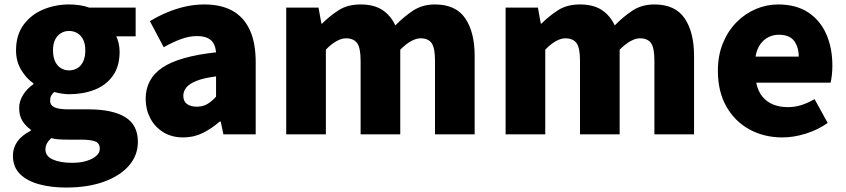

<svg xmlns="http://www.w3.org/2000/svg" viewBox="-20 -603 3799 862"><path d="M276 239Q211 239 156.5 224.5Q102 210 70 178.5Q38 147 38 96Q38 61 58 32.5Q78 4 118 -16V-21Q96 -36 81 -59.5Q66 -83 66 -119Q66 -149 84 -177.5Q102 -206 130 -225V-229Q99 -250 75.5 -288.5Q52 -327 52 -377Q52 -446 86 -492Q120 -538 174.5 -560.5Q229 -583 290 -583Q315 -583 338 -579.5Q361 -576 380 -569H589V-440H502Q508 -428 512.5 -409.5Q517 -391 517 -371Q517 -305 486.5 -262.5Q456 -220 404.5 -200Q353 -180 290 -180Q276 -180 259 -182.5Q242 -185 223 -190Q214 -181 209.5 -173Q205 -165 205 -150Q205 -131 224 -121.5Q243 -112 289 -112H379Q484 -112 541.5 -77.5Q599 -43 599 34Q599 94 559.5 140Q520 186 447.5 212.5Q375 239 276 239ZM290 -287Q311 -287 327.5 -297Q344 -307 353.5 -327Q363 -347 363 -377Q363 -406 353.5 -425Q344 -444 327.5 -454Q311 -464 290 -464Q270 -464 253.5 -454Q237 -444 227.5 -425Q218 -406 218 -377Q218 -347 227.5 -327Q237 -307 253.5 -297Q270 -287 290 -287ZM304 128Q341 128 368.5 119.5Q396 111 412 97Q428 83 428 65Q428 39 406.5 31.5Q385 24 345 24H291Q260 24 242 22.5Q224 21 210 17Q197 29 190.5 41.5Q184 54 184 68Q184 98 217 113Q250 128 304 128Z M803 14Q751 14 713 -9.5Q675 -33 654.5 -72.5Q634 -112 634 -159Q634 -249 709 -299.5Q784 -350 950 -368Q948 -391 939 -407.5Q930 -424 911.5 -432.5Q893 -441 864 -441Q830 -441 794 -428Q758 -415 715 -391L653 -508Q691 -531 730.5 -547.5Q770 -564 812 -573.5Q854 -583 898 -583Q972 -583 1023 -555Q1074 -527 1101 -469.5Q1128 -412 1128 -323V0H983L971 -57H966Q931 -26 890.5 -6Q850 14 803 14ZM864 -124Q891 -124 911 -136Q931 -148 950 -169V-260Q895 -253 862.5 -240Q830 -227 816.5 -210Q803 -193 803 -173Q803 -148 819.5 -136Q836 -124 864 -124Z M1265 0V-569H1410L1423 -497H1426Q1461 -532 1501 -557.5Q1541 -583 1599 -583Q1658 -583 1695.5 -559Q1733 -535 1755 -489Q1792 -527 1834 -555Q1876 -583 1933 -583Q2026 -583 2068.5 -521Q2111 -459 2111 -352V0H1933V-330Q1933 -389 1917.5 -410Q1902 -431 1868 -431Q1849 -431 1826 -418.5Q1803 -406 1777 -380V0H1599V-330Q1599 -389 1583 -410Q1567 -431 1533 -431Q1514 -431 1491 -418.5Q1468 -406 1443 -380V0Z M2250 0V-569H2395L2408 -497H2411Q2446 -532 2486 -557.5Q2526 -583 2584 -583Q2643 -583 2680.5 -559Q2718 -535 2740 -489Q2777 -527 2819 -555Q2861 -583 2918 -583Q3011 -583 3053.5 -521Q3096 -459 3096 -352V0H2918V-330Q2918 -389 2902.5 -410Q2887 -431 2853 -431Q2834 -431 2811 -418.5Q2788 -406 2762 -380V0H2584V-330Q2584 -389 2568 -410Q2552 -431 2518 -431Q2499 -431 2476 -418.5Q2453 -406 2428 -380V0Z M3493 14Q3411 14 3345.5 -21.5Q3280 -57 3241.5 -124Q3203 -191 3203 -285Q3203 -354 3225.5 -409Q3248 -464 3286.5 -503Q3325 -542 3373.5 -562.5Q3422 -583 3473 -583Q3555 -583 3609 -547Q3663 -511 3690 -449Q3717 -387 3717 -309Q3717 -285 3714.5 -264Q3712 -243 3709 -232H3375Q3383 -193 3403 -169Q3423 -145 3452 -133.5Q3481 -122 3517 -122Q3548 -122 3577 -131Q3606 -140 3637 -158L3696 -51Q3652 -20 3597.5 -3Q3543 14 3493 14ZM3372 -349H3566Q3566 -391 3545.5 -419Q3525 -447 3476 -447Q3452 -447 3430.5 -436.5Q3409 -426 3393.5 -404.5Q3378 -383 3372 -349Z"/></svg>

Font: Noto Sans JP Thin Black
Style: Regular
Weight: 900
Version: Version 2.004-H2;hotconv 1.0.118;makeotfexe 2.5.65603